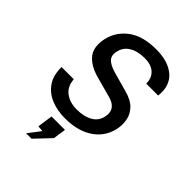

<svg xmlns="http://www.w3.org/2000/svg" viewBox="-210 -623 909 909"><g transform="rotate(45 244.0 -168.5)"><path d="M215 10Q163.5 10 122 -7Q80.5 -24 56 -59.2Q31.5 -94.5 32 -150.5H114Q117 -105 147.8 -82Q178.5 -59 224.5 -59Q274 -59 306.8 -78.5Q339.5 -98 345 -138.5Q353 -193 290 -209.5L192.5 -236Q134.5 -251 103.5 -283Q72.5 -315 80 -372.5Q89.5 -440.5 142.8 -483.8Q196 -527 290 -527Q370.5 -527 414.8 -489Q459 -451 451 -378.5H371Q371.5 -415.5 348 -437.2Q324.5 -459 280 -459Q233.5 -459 201.5 -439.2Q169.5 -419.5 163.5 -378Q160 -350.5 178.5 -334.8Q197 -319 236.5 -308.5L330 -282.5Q374.5 -270 396.5 -247Q418.5 -224 424.5 -196.5Q430.5 -169 427 -143.5Q417 -72 361 -31Q305 10 215 10ZM135 190 182.5 128 153 125.5 164 48.5H254L244.5 113L171.5 190Z"/></g></svg>

Font: Public Sans
Style: Italic
Weight: 400
Italic angle: -8°
Designer: The Public Sans project authors (U.S. Web Design System). Libre Franklin designed by Pablo Impallari and Rodrigo Fuenzal
Version: Version 1.008; ttfautohint (v1.8.1) -l 8 -r 50 -G 200 -x 14 